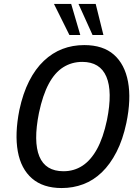

<svg xmlns="http://www.w3.org/2000/svg" viewBox="-20 -942 702 971"><path d="M292 9Q198 9 142 -39.5Q86 -88 70 -176.5Q54 -265 78 -386Q96 -470 127.5 -532Q159 -594 202 -634.5Q245 -675 296 -694.5Q347 -714 406 -714Q501 -714 556 -665.5Q611 -617 627.5 -528.5Q644 -440 619 -320Q601 -235 569 -173Q537 -111 495 -70.5Q453 -30 401.5 -10.5Q350 9 292 9ZM301 -76Q354 -76 396.5 -103.5Q439 -131 470.5 -188Q502 -245 521 -335Q550 -479 518 -554Q486 -629 396 -629Q343 -629 300 -602Q257 -575 226.5 -518Q196 -461 177 -371Q148 -226 179 -151Q210 -76 301 -76ZM448 -765 377 -922H464L503 -765ZM331 -765 253 -922H340L386 -765Z"/></svg>

Font: Nunito Sans 10pt Condensed SemiBold
Style: Italic
Weight: 600
Width: 3
Italic angle: -9°
Designer: Vernon Adams
Foundry: Vernon Adams
Version: Version 3.101;gftools[0.9.27]